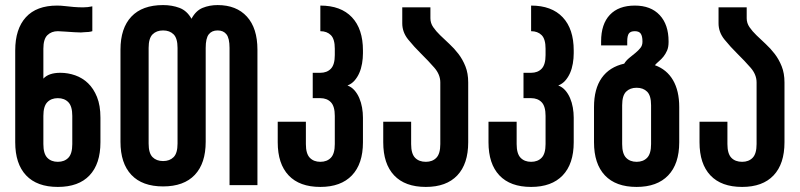

<svg xmlns="http://www.w3.org/2000/svg" viewBox="-20 -730 3153 757"><path d="M265 -273Q265 -311 249.5 -327Q234 -343 208 -343Q182 -343 166.5 -327Q151 -311 151 -273V-162Q151 -124 166.5 -108Q182 -92 208 -92Q234 -92 249.5 -108Q265 -124 265 -162ZM218 -443Q248 -443 276.5 -433Q305 -423 327 -402Q349 -381 362.5 -347.5Q376 -314 376 -266V-169Q376 -84 333 -38.5Q290 7 208 7Q126 7 83 -38.5Q40 -84 40 -169V-531Q40 -616 82 -662Q124 -708 205 -708Q220 -708 236.5 -706Q253 -704 271 -702.5Q289 -701 308 -701Q326 -701 344 -705V-607Q331 -603 312 -603Q306 -602 299 -602Q286 -602 273 -603Q253 -604 235.5 -605.5Q218 -607 208 -607Q183 -607 167 -591.5Q151 -576 151 -538V-420Q172 -443 218 -443Z M680 -541Q680 -579 664.5 -594.5Q649 -610 623 -610Q597 -610 581.5 -594.5Q566 -579 566 -541V-164Q566 -126 581.5 -110.5Q597 -95 623 -95Q649 -95 664.5 -110.5Q680 -126 680 -164ZM838 -710Q912 -710 953.5 -664.5Q995 -619 995 -534V0H885V-541Q885 -579 873 -594.5Q861 -610 838 -610Q815 -610 803 -594.5Q791 -579 791 -541V-171Q791 -86 748 -40.5Q705 5 623 5Q541 5 498 -40.5Q455 -86 455 -171V-534Q455 -619 498 -664.5Q541 -710 623 -710Q658 -710 687.5 -699Q717 -688 735 -656Q752 -688 779 -699Q806 -710 838 -710Z M1411 -520Q1411 -500 1407.5 -479.5Q1404 -459 1396.5 -442Q1389 -425 1377.5 -412Q1366 -399 1350 -393Q1366 -387 1377.5 -374Q1389 -361 1396.5 -343.5Q1404 -326 1407.5 -306Q1411 -286 1411 -266V-169Q1411 -84 1367.5 -38.5Q1324 7 1243 7Q1161 7 1118 -38.5Q1075 -84 1075 -169V-250H1186V-162Q1186 -124 1201.5 -108Q1217 -92 1243 -92Q1269 -92 1284.5 -108Q1300 -124 1300 -162V-273Q1300 -311 1284.5 -327Q1269 -343 1243 -343H1213V-443H1243Q1269 -443 1284.5 -459Q1300 -475 1300 -513V-538Q1300 -576 1284.5 -591.5Q1269 -607 1243 -607V-708Q1324 -708 1367.5 -662Q1411 -616 1411 -531Z M1677 -658Q1677 -639 1688 -623Q1699 -607 1715.5 -591Q1732 -575 1751.5 -557Q1771 -539 1787.5 -517.5Q1804 -496 1815 -468.5Q1826 -441 1826 -405V-169Q1826 -84 1783 -38.5Q1740 7 1659 7Q1577 7 1534 -38.5Q1491 -84 1491 -169V-250H1601V-162Q1601 -124 1616.5 -108Q1632 -92 1659 -92Q1685 -92 1700.5 -108Q1716 -124 1716 -162V-405Q1716 -436 1692.5 -463Q1669 -490 1641 -517.5Q1613 -545 1589.5 -574Q1566 -603 1566 -638V-701H1677Z M2242 -520Q2242 -500 2238.5 -479.5Q2235 -459 2227.5 -442Q2220 -425 2208.5 -412Q2197 -399 2181 -393Q2197 -387 2208.5 -374Q2220 -361 2227.5 -343.5Q2235 -326 2238.5 -306Q2242 -286 2242 -266V-169Q2242 -84 2198.5 -38.5Q2155 7 2074 7Q1992 7 1949 -38.5Q1906 -84 1906 -169V-250H2017V-162Q2017 -124 2032.5 -108Q2048 -92 2074 -92Q2100 -92 2115.5 -108Q2131 -124 2131 -162V-273Q2131 -311 2115.5 -327Q2100 -343 2074 -343H2044V-443H2074Q2100 -443 2115.5 -459Q2131 -475 2131 -513V-538Q2131 -576 2115.5 -591.5Q2100 -607 2074 -607V-708Q2155 -708 2198.5 -662Q2242 -616 2242 -531Z M2547 -315Q2547 -353 2531.5 -368.5Q2516 -384 2490 -384Q2464 -384 2448.5 -368.5Q2433 -353 2433 -315V-162Q2433 -124 2448.5 -108Q2464 -92 2490 -92Q2516 -92 2531.5 -108Q2547 -124 2547 -162ZM2562 -473Q2609 -456 2633.5 -414Q2658 -372 2658 -308V-169Q2658 -84 2614.5 -38.5Q2571 7 2490 7Q2408 7 2365 -38.5Q2322 -84 2322 -169V-308Q2322 -380 2352.5 -423Q2383 -466 2441 -479Q2449 -492 2461.5 -502Q2474 -512 2485.5 -521.5Q2497 -531 2505 -541Q2513 -551 2513 -565V-567Q2513 -587 2506.5 -597Q2500 -607 2483 -607Q2466 -607 2459.5 -598Q2453 -589 2453 -567V-551H2350V-567Q2350 -635 2384.5 -671.5Q2419 -708 2483 -708Q2546 -708 2581 -670.5Q2616 -633 2616 -567V-564Q2616 -544 2610 -530.5Q2604 -517 2596 -507Q2588 -497 2578.5 -489Q2569 -481 2562 -473Z M2924 -658Q2924 -639 2935 -623Q2946 -607 2962.5 -591Q2979 -575 2998.5 -557Q3018 -539 3034.5 -517.5Q3051 -496 3062 -468.5Q3073 -441 3073 -405V-169Q3073 -84 3030 -38.5Q2987 7 2906 7Q2824 7 2781 -38.5Q2738 -84 2738 -169V-250H2848V-162Q2848 -124 2863.5 -108Q2879 -92 2906 -92Q2932 -92 2947.5 -108Q2963 -124 2963 -162V-405Q2963 -436 2939.5 -463Q2916 -490 2888 -517.5Q2860 -545 2836.5 -574Q2813 -603 2813 -638V-701H2924Z"/></svg>

Font: Bebas Neue Bold
Style: Regular
Weight: 700
Designer: Ryoichi Tsunekawa & LGV (GE)
Foundry: Free Software Foundation, Inc.
Version: Version 1.003 August 13, 2016